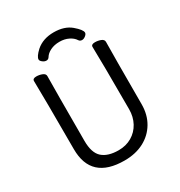

<svg xmlns="http://www.w3.org/2000/svg" viewBox="-211 -1042 1131 1209"><g transform="rotate(-30 355.0 -437.5)"><path d="M342.3 23.9Q100.1 23.9 100.1 -198.2Q100.1 -585.9 97.2 -694.8Q97.2 -712.9 124 -712.9Q146 -712.9 166 -704.8Q186 -696.8 186 -680.2Q184.1 -584 184.1 -210Q184.1 -122.1 224.6 -86.4Q265.1 -50.8 342.3 -50.8Q396 -50.8 438 -75.4Q480 -100.1 503.7 -143.6Q527.3 -187 527.3 -242.2Q527.3 -595.2 523.9 -696.8Q523.9 -714.8 551.3 -714.8Q573.2 -714.8 593.3 -707Q613.3 -699.2 613.3 -682.1Q611.3 -594.2 611.3 -230Q611.3 -153.8 577.1 -96.4Q543 -39.1 482.7 -7.6Q422.4 23.9 342.3 23.9ZM489.3 -767.1Q474.1 -767.1 466.3 -779.8Q453.1 -800.8 424.6 -814.9Q396 -829.1 359.4 -829.1Q321.3 -829.1 292.7 -814.9Q264.2 -800.8 252 -779.8Q244.1 -767.1 230.2 -767.1Q216.3 -767.1 203.1 -777.6Q189.9 -788.1 189.9 -797.9Q189.9 -818.8 229 -855Q279.3 -898.9 357.2 -898.9Q435.1 -898.9 481.7 -859.4Q528.3 -819.8 528.3 -798.8Q528.3 -788.1 515.1 -777.6Q502 -767.1 489.3 -767.1Z"/></g></svg>

Font: LXGW WenKai GB Screen
Style: Regular
Weight: 400
Designer: LXGW / Fontworks Inc.
Foundry: LXGW / Fontworks Inc.
Version: Version 1.321;February 19, 2024;FontCreator 14.0.0.2901 64-b